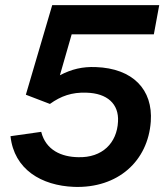

<svg xmlns="http://www.w3.org/2000/svg" viewBox="-20 -720 646 750"><path d="M269 10C441 16 558 -91 569 -245C578 -370 499 -453 354 -458C302 -460 260 -450 214 -426L260 -586H581L602 -700H184L81 -350L175 -314C218 -345 261 -360 317 -358C399 -356 445 -314 441 -245C437 -162 380 -103 285 -106C221 -107 159 -133 141 -205L21 -188C35 -58 142 5 269 10Z"/></svg>

Font: Fixel Display SemiBold
Style: Italic
Weight: 600
Italic angle: -10°
Designer: AlfaBravo + MacPaw
Foundry: Kyrylo Tkachov, Marchela Mozhyna, Serhii Makarenko, Maria Weinstein, Zakhar Kryvoshyya
Version: Version 1.210;Glyphs 3.2 (3217)